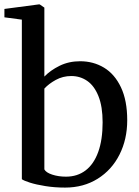

<svg xmlns="http://www.w3.org/2000/svg" viewBox="-24 -839 628 870"><path d="M-4 -760.5V-798.5L151 -819H156L177 -804.5V-492Q204.5 -520.5 246.2 -541Q288 -561.5 339 -561.5Q399 -561.5 447.2 -532.5Q495.5 -503.5 524 -443.5Q552.5 -383.5 552.5 -294Q552.5 -208 517.5 -138.5Q482.5 -69 418.5 -29Q354.5 11 271 11Q223.5 11 181.5 4.2Q139.5 -2.5 111.5 -11.5Q83.5 -20.5 75 -27V-750ZM177 -437.5V-71.5Q184.5 -57 212.5 -47.8Q240.5 -38.5 275 -38.5Q326.5 -38.5 363.8 -66.8Q401 -95 421 -150.2Q441 -205.5 441 -284.5Q441 -356 422.2 -403Q403.5 -450 371.5 -472.2Q339.5 -494.5 299 -494.5Q261 -494.5 229 -477Q197 -459.5 177 -437.5Z"/></svg>

Font: Merriweather 12pt
Style: Regular
Weight: 400
Designer: Eben Sorkin
Foundry: Eben Sorkin
Version: Version 2.100